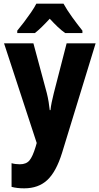

<svg xmlns="http://www.w3.org/2000/svg" viewBox="-20 -786 542 1046"><path d="M2 -550H162L235 -279Q241 -255 245 -230.5Q249 -206 251 -186H255Q257 -206 261.5 -228Q266 -250 273 -278L343 -550H501L318 47Q286 150 237.5 195Q189 240 112 240Q92 240 75 238Q58 236 43 232V103Q53 106 64.5 107.5Q76 109 88 109Q123 109 140.5 88Q158 67 174 14L180 -7ZM326 -766Q344 -733 372.5 -693.5Q401 -654 429 -619V-606H335Q315 -620 294.5 -639.5Q274 -659 251 -684Q228 -659 207.5 -639Q187 -619 170 -606H74V-619Q90 -638 110.5 -665Q131 -692 149.5 -719Q168 -746 178 -766Z"/></svg>

Font: Noto Sans Arabic UI Cn XBd
Style: Regular
Weight: 800
Width: 3
Designer: Monotype Design Team, Nadine Chahine and Nizar Qandah
Foundry: Monotype Imaging Inc.
Version: Version 2.010; ttfautohint (v1.8.4.7-5d5b)